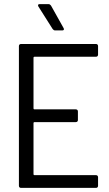

<svg xmlns="http://www.w3.org/2000/svg" viewBox="-20 -914 529 934"><path d="M289 -778 228 -887C225 -891 221 -894 216 -894H173C168 -894 165 -892 165 -888C165 -886 166 -884 167 -882L236 -773C239 -769 243 -766 248 -766H282C288 -766 291 -768 291 -772C291 -774 290 -776 289 -778ZM457 -648V-690C457 -696 453 -700 447 -700H82C76 -700 72 -696 72 -690V-10C72 -4 76 0 82 0H447C453 0 457 -4 457 -10V-52C457 -58 453 -62 447 -62H147C145 -62 143 -64 143 -66V-316C143 -318 145 -320 147 -320H349C355 -320 359 -324 359 -330V-372C359 -378 355 -382 349 -382H147C145 -382 143 -384 143 -386V-634C143 -636 145 -638 147 -638H447C453 -638 457 -642 457 -648Z"/></svg>

Font: Barlow Semi Condensed
Style: Regular
Weight: 400
Width: 4
Designer: Jeremy Tribby
Foundry: Tribby Type
Version: Version 1.422;hotconv 1.0.109;makeotfexe 2.5.65596